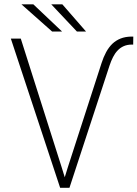

<svg xmlns="http://www.w3.org/2000/svg" viewBox="-20 -895 655 915"><path d="M273.9 -97.7 79.1 -710.9H31.7L266.6 0H311L502 -582.5Q509.3 -604.5 518.6 -622.8Q527.8 -641.1 540.5 -654.3Q552.7 -667.5 569.6 -675Q586.4 -682.6 609.4 -682.6H614.7L615.2 -720.7H606Q577.1 -720.2 554.9 -711.4Q532.7 -702.6 515.6 -686.5Q498.5 -669.9 485.8 -646.5Q473.1 -623 463.9 -594.2L303.2 -97.7L288.6 -50.3ZM275.9 -744.6 138.7 -874.5H82L228.5 -744.6ZM390.1 -744.6 276.9 -874.5H224.1L346.7 -744.6Z"/></svg>

Font: Roboto Mono ExtraLight
Style: Regular
Weight: 250
Monospace: yes
Designer: Google
Version: Version 3.000